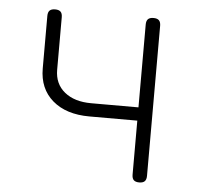

<svg xmlns="http://www.w3.org/2000/svg" viewBox="-45 -607 691 663"><g transform="rotate(5 300.0 -275.0)"><path d="M461 10Q448 10 442 4Q436 -2 436 -15V-202H270Q189 -202 142 -242.5Q95 -283 95 -353V-535Q95 -548 101 -554Q107 -560 120 -560Q133 -560 139 -554Q145 -548 145 -535V-353Q145 -304 179.5 -276Q214 -248 272 -248H436V-535Q436 -548 442 -554Q448 -560 461 -560Q474 -560 480 -554Q486 -548 486 -535V-15Q486 -2 480 4Q474 10 461 10Z"/></g></svg>

Font: Maple Mono Thin
Style: Regular
Weight: 250
Monospace: yes
Designer: subframe7536
Version: Version 7.000